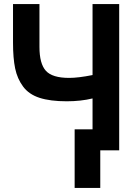

<svg xmlns="http://www.w3.org/2000/svg" viewBox="-20 -726 679 944"><path d="M44 -706H174V-495Q174 -413 205.5 -378Q237 -343 320 -343Q365 -343 435 -357V-706H566V13H473V198H347V-90H435V-242Q377 -228 308 -228Q227 -228 174.5 -245Q122 -262 93.5 -300.5Q65 -339 54.5 -389.5Q44 -440 44 -517Z"/></svg>

Font: Repo
Style: DemiBold
Weight: 600
Designer: Stefan Peev
Foundry: Context Ltd
Version: Version 001.000